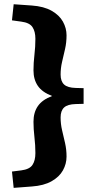

<svg xmlns="http://www.w3.org/2000/svg" viewBox="-20 -764 448 906"><path d="M374.5 -348V-274L337 -273Q299 -272 282.5 -256.8Q266 -241.5 266 -210Q266 -179 273 -149.2Q280 -119.5 287 -89Q294 -58.5 294 -25Q294 9 277 39.8Q260 70.5 223.5 91.2Q187 112 130 116L44.5 122.5L36.5 45.5L80 40Q119.5 35 133.2 14.2Q147 -6.5 147 -41.5Q147 -78.5 142.5 -116.8Q138 -155 138 -189.5Q138 -233.5 158.8 -263.5Q179.5 -293.5 226 -311Q179.5 -328.5 158.8 -358.5Q138 -388.5 138 -432Q138 -467.5 142.5 -505.5Q147 -543.5 147 -581Q147 -615.5 133.2 -636.2Q119.5 -657 80 -662L36.5 -668L44.5 -744L130 -738Q187 -734 223.5 -713.2Q260 -692.5 277 -661.8Q294 -631 294 -597.5Q294 -563.5 287 -532.8Q280 -502 273 -472.5Q266 -443 266 -412Q266 -380.5 282.5 -365.2Q299 -350 337 -349Z"/></svg>

Font: Newsreader 6pt SemiBold
Style: Regular
Weight: 600
Designer: Hugues Gentile
Foundry: Production Type
Version: Version 1.003; ttfautohint (v1.8.3)